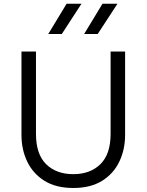

<svg xmlns="http://www.w3.org/2000/svg" viewBox="-20 -970 768 1006"><path d="M364 15Q273.5 15 213.2 -22.5Q153 -60 122.8 -123Q92.5 -186 92.5 -263V-700H168.5V-268.5Q168.5 -162.5 221.5 -110Q274.5 -57.5 364 -57.5Q453 -57.5 506.2 -110Q559.5 -162.5 559.5 -268.5V-700H635.5V-263Q635.5 -186.5 605.2 -123.2Q575 -60 514.8 -22.5Q454.5 15 364 15ZM421 -792 517 -950.5H595.5L492 -792ZM233 -792 329 -950.5H407L304 -792Z"/></svg>

Font: Geologica Cursive ExtraLight
Style: Regular
Weight: 250
Designer: Sindre Bremnes, Frode Helland
Foundry: Monokrom Skriftforlag AS
Version: Version 1.010;gftools[0.9.28]